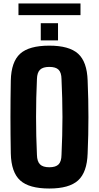

<svg xmlns="http://www.w3.org/2000/svg" viewBox="-20 -1072 568 1102"><path d="M263 10Q147 10 95.8 -36.5Q44.5 -83 42 -191Q41 -247.5 40.5 -299Q40 -350.5 40 -400.5Q40 -450.5 40.5 -502.2Q41 -554 42 -610Q44.5 -717.5 95.8 -763.8Q147 -810 263 -810Q377 -810 428.2 -763.8Q479.5 -717.5 483 -610Q485.5 -553.5 486.5 -501.8Q487.5 -450 487.5 -399.8Q487.5 -349.5 486.5 -298.2Q485.5 -247 483 -191Q479.5 -83 428.2 -36.5Q377 10 263 10ZM263 -112Q300 -112 316.2 -128.5Q332.5 -145 333 -183Q335.5 -238 337 -292.2Q338.5 -346.5 338.5 -400.5Q338.5 -454.5 337 -509Q335.5 -563.5 333 -618Q332.5 -655.5 316.2 -671.8Q300 -688 263 -688Q226.5 -688 209.8 -671.8Q193 -655.5 192 -618Q189.5 -563.5 188.2 -509Q187 -454.5 187 -400.5Q187 -346.5 188.2 -292.2Q189.5 -238 192 -183Q193 -145 209.8 -128.5Q226.5 -112 263 -112ZM214 -840V-939H313V-840ZM86 -1052H442V-985H86Z"/></svg>

Font: Big Shoulders Text Thin Black
Style: Regular
Weight: 900
Version: Version 2.002